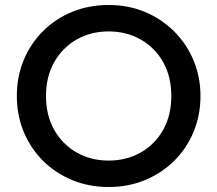

<svg xmlns="http://www.w3.org/2000/svg" viewBox="-20 -735 872 770"><path d="M416 15Q336.5 15 269.5 -12.8Q202.5 -40.5 152.8 -90Q103 -139.5 75.2 -206Q47.5 -272.5 47.5 -350Q47.5 -428 75.2 -494.5Q103 -561 152.8 -610.5Q202.5 -660 269.5 -687.5Q336.5 -715 416 -715Q494.5 -715 561.5 -687Q628.5 -659 678.5 -609Q728.5 -559 756.2 -492.8Q784 -426.5 784 -350Q784 -272.5 756.2 -206Q728.5 -139.5 678.5 -90Q628.5 -40.5 561.5 -12.8Q494.5 15 416 15ZM416 -91Q486.5 -91 543.5 -123Q600.5 -155 633.8 -213.2Q667 -271.5 667 -350Q667 -428.5 633.8 -486.8Q600.5 -545 543.5 -577Q486.5 -609 416 -609Q345 -609 288.2 -577Q231.5 -545 198 -486.8Q164.5 -428.5 164.5 -350Q164.5 -271.5 198 -213.2Q231.5 -155 288.2 -123Q345 -91 416 -91Z"/></svg>

Font: Geologica
Style: Regular
Weight: 400
Designer: Sindre Bremnes, Frode Helland
Foundry: Monokrom Skriftforlag AS
Version: Version 1.010; ttfautohint (v1.8.4.7-5d5b);gftools[0.9.28]